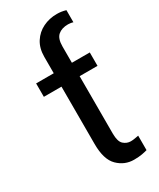

<svg xmlns="http://www.w3.org/2000/svg" viewBox="-196 -825 745 898"><g transform="rotate(-30 176.0 -375.5)"><path d="M319.6 -528.4V-456H223V-146.3Q223 -102.6 240.1 -87.5Q257.1 -72.4 278.4 -72.4Q290.1 -72.4 302.4 -74.8Q314.6 -77.1 321 -78.1V0Q310.4 3.2 292.3 6.6Q274.1 9.9 248.6 9.9Q198.5 9.9 161.8 -26.1Q125 -62.1 125 -146.3V-456H29.8V-528.4H125V-616.5Q125 -663.4 145.8 -695.7Q166.5 -728 200.8 -744.7Q235.1 -761.4 275.6 -761.4Q300.1 -761.4 323.9 -754.3V-688.9Q317.5 -691.1 309.8 -692.1Q302.2 -693.2 296.9 -693.2Q262.8 -693.2 242.9 -676.1Q223 -659.1 223 -616.5V-528.4Z"/></g></svg>

Font: Interface
Style: Regular
Weight: 400
Designer: Rasmus Andersson
Foundry: rsms
Version: Version 1.8